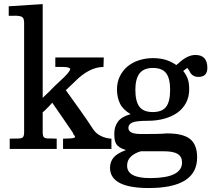

<svg xmlns="http://www.w3.org/2000/svg" viewBox="-20 -735 1066 944"><path d="M999.5 -400.9Q999.5 -356.9 955.1 -356.9Q922.9 -356.9 910.2 -388.2H911.1Q904.3 -394 900.9 -401.4Q899.4 -400.9 895.8 -397.5Q892.1 -394 880.9 -386.2Q897.9 -363.8 904.1 -344Q910.2 -324.2 910.2 -295.9Q910.2 -258.8 895 -230Q879.9 -201.2 853 -181.6Q826.2 -162.1 788.3 -151.6Q750.5 -141.1 706.5 -141.1Q649.9 -141.1 630.6 -132.6Q611.3 -124 611.3 -106Q611.3 -76.2 670.9 -76.2H679.7Q706.5 -76.2 739.3 -76.4Q772 -76.7 800.8 -79.1Q879.9 -79.1 914.6 -51.5Q949.2 -23.9 949.2 39.1Q949.2 189.5 711.4 189.5Q521 189.5 521 89.8Q521 61 538.1 40Q555.2 19 599.1 2.9Q579.1 -3.4 567.6 -11.2Q556.2 -19 550.5 -29.1Q544.9 -39.1 543.5 -51Q542 -63 542 -79.1Q542 -111.8 559.6 -136.5Q577.1 -161.1 622.1 -173.8Q584 -196.3 569.6 -226.6Q555.2 -256.8 555.2 -295.9Q555.2 -330.6 569.1 -359.4Q583 -388.2 606.9 -408.2Q630.9 -428.2 663.3 -438.7Q695.8 -449.2 731.9 -449.2Q766.1 -449.2 793.5 -441.2Q820.8 -433.1 847.2 -415L850.1 -418Q850.6 -418.5 852.3 -420.2Q854 -421.9 857.9 -423.3H856.9Q900.9 -464.8 940.9 -464.8Q999.5 -464.8 999.5 -400.9ZM816.4 -293Q816.4 -350.1 796.6 -375.5Q776.9 -400.9 731.9 -400.9Q687 -400.9 666.3 -374.3Q645.5 -347.7 645.5 -293Q645.5 -237.8 665 -210.9Q684.6 -184.1 731 -184.1Q776.9 -184.1 796.6 -209.7Q816.4 -235.4 816.4 -293ZM875 64Q875 35.6 854 22.2Q833 8.8 786.1 8.8H672.4Q643.1 17.1 624 34.4Q605 51.8 605 80.1Q605 140.6 717.8 140.6Q875 140.6 875 64ZM290 -2.9V-53.2L320.8 -54.2Q330.6 -54.7 336.2 -55.4Q341.8 -56.2 344.5 -57.1Q347.2 -58.1 347.4 -59.6Q347.7 -61 349.1 -64Q347.2 -67.9 343 -72.3Q338.9 -76.7 338.9 -81.5Q312 -120.1 288.3 -155.5Q264.6 -190.9 236.8 -230L225.1 -216.8Q215.8 -208 208 -199.5Q200.2 -190.9 189.9 -183.1V-85Q189.9 -67.9 195.1 -61.3Q200.2 -54.7 214.8 -54.2H232.9Q237.8 -54.2 245.8 -53.7Q253.9 -53.2 258.8 -53.2V-2.9H27.8V-53.2L74.2 -54.2Q87.9 -54.7 93.3 -61.3Q98.6 -67.9 98.6 -85V-623.5Q98.6 -644 89.4 -650.9Q80.1 -657.7 54.7 -657.7H49.8Q47.4 -657.7 46.1 -657.5Q44.9 -657.2 42.5 -657.2H22.9V-704.1L189.9 -714.8V-253.9Q206.1 -269 220 -282.7Q233.9 -296.4 250 -313Q258.8 -321.8 272 -333.5Q285.2 -345.2 296.9 -357.2Q308.6 -369.1 316.9 -379.6Q325.2 -390.1 325.2 -396.5Q325.2 -398.9 316.9 -402.3Q308.6 -405.8 288.1 -405.8H252V-452.6H490.2L488.8 -405.8Q418.5 -405.8 346.2 -332L303.7 -291.5Q338.9 -242.7 373 -194.8Q407.2 -147 439 -98.1Q452.6 -78.1 476.3 -66.4Q500 -54.7 527.8 -53.2V-2.9Z"/></svg>

Font: Bertholdr Mainzer Fraktur
Style: Regular
Weight: 400
Designer: Peter Wiegel, original typeface by Carl Albert Fahrenwaldt 1901
Foundry: Peter Wiegel
Version: Version 1.000 2010 initial release